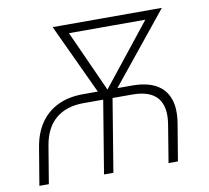

<svg xmlns="http://www.w3.org/2000/svg" viewBox="-80 -818 988 907"><g transform="rotate(-10 414.0 -364.0)"><path d="M37.1 0 66.9 -178.2Q78.1 -247.1 110.6 -294.2Q143.1 -341.3 194.8 -366Q246.6 -390.6 315.4 -390.6H550.8Q621.1 -390.6 665 -366.2Q709 -341.8 725.8 -294.4Q742.7 -247.1 731.4 -178.2L701.7 0H656.7L686 -178.7Q700.2 -262.7 664.8 -305.7Q629.4 -348.6 544.9 -348.6H310.1Q227.5 -348.6 176.8 -305.9Q126 -263.2 112.3 -178.7L82.5 0ZM347.2 0 408.7 -373H453.6L392.1 0ZM409.7 -340.3 229 -727.5H281.2L441.4 -373L431.6 -340.3ZM418.5 -340.3 418.9 -374.5 699.2 -727.5H752.9L440.4 -341.3ZM260.7 -686 267.6 -727.5H710.4L703.6 -686Z"/></g></svg>

Font: Inter 20pt ExtraLight
Style: Italic
Weight: 250
Italic angle: -9.3988°
Version: Version 4.001;git-66647c0bb